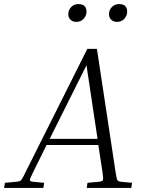

<svg xmlns="http://www.w3.org/2000/svg" viewBox="-63 -919 705 939"><path d="M153 -25 149 0H-43L-39 -25L17 -30Q28 -31 34 -33.5Q40 -36 46 -46Q52 -56 63 -79L364 -680H411L502 -79Q507 -45 511 -38.5Q515 -32 529 -30L583 -25L579 0H361L365 -25L421 -30Q438 -32 440.5 -38.5Q443 -45 438 -79L418 -210H165L100 -79Q83 -45 83 -38.5Q83 -32 99 -30ZM180 -240H414L360 -600ZM310 -812Q293 -812 282 -822.5Q271 -833 271 -850Q271 -870 285 -884.5Q299 -899 320 -899Q360 -899 360 -862Q360 -843 346.5 -827.5Q333 -812 310 -812ZM509 -812Q492 -812 481 -822.5Q470 -833 470 -850Q470 -870 484 -884.5Q498 -899 519 -899Q559 -899 559 -862Q559 -843 545.5 -827.5Q532 -812 509 -812Z"/></svg>

Font: Inria Serif Light
Style: Italic
Weight: 300
Italic angle: -10°
Designer: Black Foundry Team
Foundry: Black Foundry
Version: Version 1.000; ttfautohint (v1.8.3)